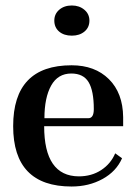

<svg xmlns="http://www.w3.org/2000/svg" viewBox="-20 -670 497 700"><path d="M241 10Q28 10 28 -210Q28 -432 241 -432Q326 -432 377 -381.5Q428 -331 429 -243V-210H141Q141 -28 267 -27Q314 -27 349 -50Q384 -73 400 -111L425 -93Q404 -45 354 -17.5Q304 10 241 10ZM142 -239H302Q322 -239 322 -272Q322 -339 303 -370.5Q284 -402 240 -402Q191 -402 166.5 -358Q142 -314 142 -239ZM242 -540Q213 -540 195.5 -555Q178 -570 178 -595Q178 -619 196 -634.5Q214 -650 242 -650Q269 -650 287.5 -634.5Q306 -619 306 -595Q306 -570 288 -555Q270 -540 242 -540Z"/></svg>

Font: UnnaMedium
Style: Regular
Weight: 500
Designer: Jorge de Buen Unna
Foundry: Omnibus-Type
Version: Version 2.008;hotconv 1.0.109;makeotfexe 2.5.65596